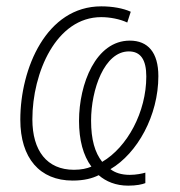

<svg xmlns="http://www.w3.org/2000/svg" viewBox="-20 -559 567 605"><path d="M384 26C410 26 428 22 438 18V-15C428 -12 409 -8 389 -8C362 -8 342 -15 328 -26C413 -76 479 -195 479 -319C479 -394 446 -431 389 -431C282 -431 229 -295 229 -178C229 -118 242 -69 268 -34C254 -28 236 -24 213 -24C128 -24 82 -84 82 -183C82 -330 157 -505 299 -505C326 -505 358 -499 381 -488L392 -522C368 -533 334 -539 299 -539C126 -539 44 -343 44 -182C44 -61 105 10 209 10C245 10 271 3 291 -7C314 13 345 26 384 26ZM302 -49C279 -78 267 -119 267 -179C267 -277 309 -397 386 -397C423 -397 441 -371 441 -318C441 -206 381 -95 302 -49Z"/></svg>

Font: Noto Sans SemiCondensed ExtraLight
Style: Italic
Weight: 200
Width: 4
Italic angle: -12°
Designer: Monotype Design Team
Foundry: Monotype Imaging Inc.
Version: Version 2.013